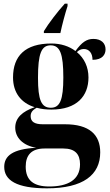

<svg xmlns="http://www.w3.org/2000/svg" viewBox="-20 -786 600 1046"><path d="M219 -616V-606H309C318 -650 335 -713 348 -753V-766H333C294 -723 244 -658 219 -616ZM236 240C433 240 526 167 526 44C526 -52 467 -109 334 -109H213C168 -109 147 -123 147 -153C147 -172 155 -185 180 -199C204 -192 231 -189 260 -189C399 -189 462 -263 462 -364C462 -421 439 -469 399 -502C409 -513 422 -519 437 -519C465 -519 484 -497 484 -460C539 -460 555 -490 555 -517C555 -551 531 -574 489 -574C452 -574 426 -556 391 -508C357 -534 312 -549 260 -549C117 -549 51 -481 51 -364C51 -281 95 -225 169 -202C102 -179 63 -144 63 -91C63 -36 105 7 177 19C49 26 3 63 3 123C3 196 70 240 236 240ZM257 -199C205 -199 187 -241 187 -362C187 -493 205 -539 256 -539C307 -539 325 -493 325 -364C325 -242 307 -199 257 -199ZM248 230C164 230 120 197 120 122C120 59 151 23 223 23H325C389 23 416 54 416 109C416 195 348 230 248 230Z"/></svg>

Font: Noto Serif Display
Style: Bold
Weight: 700
Designer: Monotype Design Team
Foundry: Monotype Imaging Inc.
Version: Version 2.009